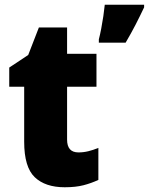

<svg xmlns="http://www.w3.org/2000/svg" viewBox="-20 -831 628 810"><path d="M311 -188Q332 -188 352.5 -193Q373 -198 395 -207V-72Q365 -58 332 -49.5Q299 -41 253 -41Q171 -41 126.5 -83.5Q82 -126 82 -233V-465H19V-546L99 -599L144 -715H263V-604H387V-465H263V-242Q263 -188 311 -188ZM588 -800Q570 -762 552 -727Q534 -692 510 -651H397V-665Q402 -684 407 -710Q412 -736 416 -763Q420 -790 422 -811H588Z"/></svg>

Font: Noto Sans Tamil UI SemiCondensed Black
Style: Regular
Weight: 900
Width: 4
Designer: Jelle Bosma - Monotype Design Team
Foundry: Monotype Imaging Inc.
Version: Version 2.004; ttfautohint (v1.8.4.7-5d5b)